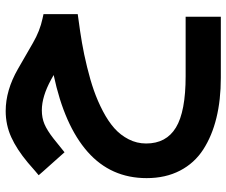

<svg xmlns="http://www.w3.org/2000/svg" viewBox="-81 -384 804 682"><g transform="rotate(-90 321.0 -43.0)"><path d="M395.5 -254.4 378.9 -263.7Q318.8 -296.4 270.5 -296.4Q243.2 -296.4 221.2 -287.1Q199.2 -277.8 170.4 -255.4L135.7 -227.5L121.1 -215.8L108.9 -229.5L52.7 -292.5L39.6 -307.6L54.7 -320.3L84.5 -346.2Q131.8 -385.7 175.3 -405.3Q218.8 -424.8 267.6 -424.8Q341.3 -424.8 417 -381.3L509.3 -328.1Q552.2 -303.2 596.2 -293.9L611.8 -290.5V-274.9V-186V-168.9L594.7 -166.5Q549.8 -160.6 510 -153.8Q470.2 -147 424.1 -135.7Q377.9 -124.5 340.3 -111.3Q302.7 -98.1 266.8 -79.3Q231 -60.5 206.5 -38.8Q182.1 -17.1 167.2 12Q152.3 41 152.3 74.2Q152.3 145.5 209 179.9Q265.6 214.4 391.6 214.4H583H602.5V233.9V319.8V339.4H583H385.7Q307.1 339.4 243.2 323.7Q179.2 308.1 130.9 276.9Q82.5 245.6 55.9 194.3Q29.3 143.1 29.3 75.7Q29.3 -51.3 122.8 -133.8Q216.3 -216.3 395.5 -254.4Z"/></g></svg>

Font: Shabnam FD-WOL
Style: Bold-FD-WOL
Weight: 700
Foundry: DejaVu fonts team - Redesigned by Saber Rastikerdar - Based on Vazir font
Version: Version 5.0.0